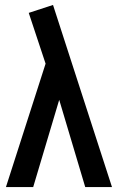

<svg xmlns="http://www.w3.org/2000/svg" viewBox="-20 -755 476 775"><path d="M324 0 219 -352 114 0H4L164 -498L96 -703L194 -735L432 0Z"/></svg>

Font: Radio Canada Condensed Medium
Style: Regular
Weight: 500
Width: 3
Designer: Charles Daoud, Etienne Aubert Bonn, Alexandre Saumier Demers, Jacques Le Bailly
Foundry: Radio-Canada
Version: Version 2.104; ttfautohint (v1.8.4.7-5d5b);gftools[0.9.28.de